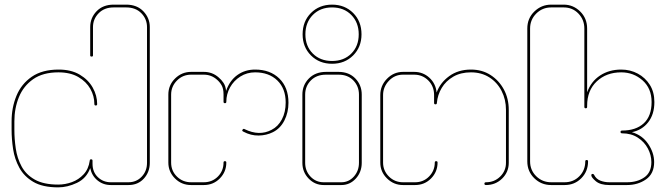

<svg xmlns="http://www.w3.org/2000/svg" viewBox="-20 -798 2877 828"><path d="M231 10Q164 10 124 -13.5Q84 -37 63.5 -74.5Q43 -112 36.5 -155Q30 -198 30 -238V-275Q30 -334 51 -385Q72 -436 117 -467Q162 -498 233 -498Q287 -498 324 -476Q361 -454 380 -420Q399 -386 399 -349Q399 -343 393 -343Q387 -343 387 -349Q387 -384 369.5 -415Q352 -446 317.5 -466Q283 -486 232 -486Q165 -486 123 -456.5Q81 -427 61.5 -379Q42 -331 42 -275V-238Q42 -199 48 -157.5Q54 -116 73 -80.5Q92 -45 130 -23.5Q168 -2 231 -2Q261 -2 290 -12.5Q319 -23 340.5 -46Q362 -69 367 -105Q367 -111 373 -111Q379 -111 379 -105V-92Q379 -56 402 -34Q425 -12 458 -12H534Q568 -12 591 -36Q614 -60 614 -96V-681Q614 -716 589.5 -741Q565 -766 524 -766H470Q430 -766 405.5 -741Q381 -716 381 -681V-559Q381 -554 375 -554Q369 -554 369 -559V-681Q369 -721 396.5 -749.5Q424 -778 470 -778H524Q571 -778 598.5 -749Q626 -720 626 -681V-96Q626 -56 600.5 -28Q575 0 534 0H458Q425 0 400.5 -20Q376 -40 369 -73Q353 -29 312 -9.5Q271 10 231 10Z M804 0Q763 0 734.5 -28.5Q706 -57 706 -97V-390Q706 -431 735 -459.5Q764 -488 804 -488H859Q896 -488 923 -464Q935 -454 944 -440.5Q953 -427 955 -406Q970 -450 1003 -474Q1036 -498 1080 -498Q1145 -498 1184.5 -459.5Q1224 -421 1224 -355Q1224 -313 1206.5 -278.5Q1189 -244 1157 -228Q1129 -214 1095.5 -213.5Q1062 -213 1030 -230Q1021 -234 1027 -240Q1031 -244 1035 -241Q1098 -210 1151 -238Q1179 -252 1195.5 -283Q1212 -314 1212 -356Q1212 -416 1176 -451Q1140 -486 1080 -486Q1045 -486 1016.5 -468Q988 -450 972 -421Q956 -392 956 -359Q956 -353 950 -353Q944 -353 944 -359V-391Q944 -416 935.5 -430.5Q927 -445 915 -455Q891 -476 859 -476H804Q768 -476 743 -450.5Q718 -425 718 -390V-97Q718 -61 743 -36.5Q768 -12 804 -12H859Q895 -12 919.5 -36.5Q944 -61 944 -97Q944 -103 950 -103Q956 -103 956 -97Q956 -57 928 -28.5Q900 0 859 0Z M1412 -523Q1357 -523 1321 -559Q1285 -595 1285 -650Q1285 -706 1321 -742Q1357 -778 1412 -778Q1467 -778 1503 -742Q1539 -706 1539 -650Q1539 -595 1503 -559Q1467 -523 1412 -523ZM1297 -650Q1297 -599 1329 -567Q1361 -535 1412 -535Q1463 -535 1495 -567Q1527 -599 1527 -650Q1527 -701 1495 -733.5Q1463 -766 1412 -766Q1361 -766 1329 -733.5Q1297 -701 1297 -650ZM1376 0Q1338 0 1311 -28Q1284 -56 1284 -96V-390Q1284 -431 1312 -459.5Q1340 -488 1386 -488H1440Q1485 -488 1512.5 -459.5Q1540 -431 1540 -390V-96Q1540 -56 1514.5 -28Q1489 0 1452 0ZM1296 -96Q1296 -61 1319 -36.5Q1342 -12 1376 -12H1452Q1484 -12 1506 -36.5Q1528 -61 1528 -96V-390Q1528 -426 1504 -451Q1480 -476 1440 -476H1386Q1345 -476 1320.5 -451Q1296 -426 1296 -390Z M1718 0Q1678 0 1649 -28.5Q1620 -57 1620 -97V-388Q1620 -429 1649 -458.5Q1678 -488 1718 -488H1766Q1804 -488 1831.5 -463Q1859 -438 1863 -399Q1878 -441 1917 -469.5Q1956 -498 2011 -498Q2059 -498 2095.5 -474.5Q2132 -451 2153 -412Q2174 -373 2174 -324V-96Q2174 -56 2145.5 -28Q2117 0 2076 0Q2069 0 2069 -6Q2069 -12 2076 -12Q2112 -12 2137 -36.5Q2162 -61 2162 -96V-324Q2162 -369 2143 -406Q2124 -443 2090 -464.5Q2056 -486 2011 -486Q1967 -486 1935 -467.5Q1903 -449 1885 -419Q1867 -389 1864 -354Q1864 -348 1858 -348Q1852 -348 1852 -354V-388Q1852 -426 1827 -451Q1802 -476 1766 -476H1718Q1682 -476 1657 -449.5Q1632 -423 1632 -388V-97Q1632 -62 1657 -37Q1682 -12 1718 -12H1770Q1806 -12 1830.5 -37Q1855 -62 1855 -97Q1855 -103 1861 -103Q1867 -103 1867 -97Q1867 -57 1839 -28.5Q1811 0 1770 0Z M2357 0Q2314 0 2284 -29.5Q2254 -59 2254 -102V-675Q2254 -719 2284.5 -748.5Q2315 -778 2357 -778H2411Q2452 -778 2482 -748.5Q2512 -719 2512 -675V-400Q2529 -447 2568 -472.5Q2607 -498 2659 -498Q2698 -498 2730.5 -480.5Q2763 -463 2782.5 -432Q2802 -401 2802 -358Q2802 -305 2775.5 -271Q2749 -237 2705 -228Q2750 -215 2775.5 -177Q2801 -139 2801 -99Q2801 -49 2766 -24.5Q2731 0 2684 0H2608Q2569 0 2549.5 -16.5Q2530 -33 2530 -42Q2530 -48 2536 -48Q2540 -48 2542 -44Q2551 -26 2569 -19Q2587 -12 2608 -12H2684Q2728 -12 2758.5 -33Q2789 -54 2789 -99Q2789 -129 2774 -157.5Q2759 -186 2730.5 -204.5Q2702 -223 2663 -223Q2656 -223 2656 -229Q2656 -235 2663 -235Q2722 -235 2756 -266Q2790 -297 2790 -358Q2790 -417 2751 -451.5Q2712 -486 2659 -486Q2595 -486 2553.5 -447Q2512 -408 2512 -342V-337Q2512 -331 2506 -331Q2500 -331 2500 -337V-675Q2500 -713 2474.5 -739.5Q2449 -766 2411 -766H2357Q2319 -766 2292.5 -739.5Q2266 -713 2266 -675V-102Q2266 -64 2292.5 -38Q2319 -12 2357 -12H2415Q2453 -12 2478.5 -38Q2504 -64 2504 -102Q2504 -108 2510 -108Q2516 -108 2516 -102Q2516 -59 2487 -29.5Q2458 0 2415 0Z"/></svg>

Font: Moirai One
Style: Regular
Weight: 400
Designer: Jiyeon Park
Foundry: JAMO
Version: Version 1.000; ttfautohint (v1.8.4.7-5d5b);gftools[0.9.29]